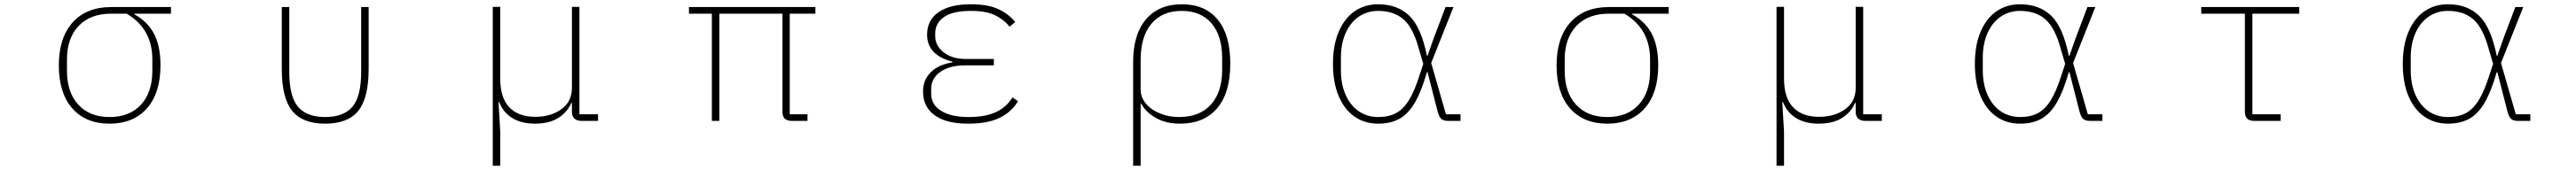

<svg xmlns="http://www.w3.org/2000/svg" viewBox="-20 -566 12040 796"><path d="M255 -260Q255 -389 319.5 -461Q384 -533 500 -533H779V-502H608V-499Q670 -465 700 -407.5Q730 -350 730 -260Q730 -130 666.5 -58.5Q603 13 492 13Q381 13 318 -58.5Q255 -130 255 -260ZM692 -234V-288Q692 -431 572 -502H500Q402 -502 347.5 -444.5Q293 -387 293 -288V-234Q293 -134 346 -76Q399 -18 492 -18Q586 -18 639 -76Q692 -134 692 -234Z M1297 -244V-533H1332V-230Q1332 -115 1372.5 -66.5Q1413 -18 1500 -18Q1587 -18 1627.5 -66.5Q1668 -115 1668 -230V-533H1703V-244Q1703 -107 1654.5 -47Q1606 13 1500 13Q1394 13 1345.5 -47Q1297 -107 1297 -244Z M2283 210V-534H2318V-198Q2318 -108 2360.5 -63.5Q2403 -19 2482 -19Q2554 -19 2603.5 -54.5Q2653 -90 2653 -155V-534H2688V-31H2775V0H2698Q2676 0 2664.5 -11Q2653 -22 2653 -43V-84H2650Q2632 -41 2589.5 -14Q2547 13 2480 13Q2418 13 2375.5 -12.5Q2333 -38 2313 -88H2310L2318 51V210Z M3307 0V-502H3200V-533H3791V-502H3671V-31H3754V0H3681Q3637 0 3637 -42V-502H3342V0Z M4294 -137Q4294 -192 4330.5 -228Q4367 -264 4432 -274V-277Q4313 -308 4313 -403Q4313 -472 4366.5 -509Q4420 -546 4516 -546Q4596 -546 4644.5 -524Q4693 -502 4725 -463L4699 -441Q4670 -476 4629 -495.5Q4588 -515 4517 -515Q4434 -515 4392.5 -486.5Q4351 -458 4351 -410V-397Q4351 -352 4390.5 -321Q4430 -290 4492 -290H4625V-260H4491Q4418 -260 4375 -229.5Q4332 -199 4332 -149V-128Q4332 -76 4378.5 -47Q4425 -18 4507 -18Q4585 -18 4634.5 -41Q4684 -64 4712 -110L4738 -92Q4707 -41 4651.5 -14Q4596 13 4505 13Q4402 13 4348 -26.5Q4294 -66 4294 -137Z M5276 -276Q5276 -405 5336 -475.5Q5396 -546 5504 -546Q5612 -546 5671 -474.5Q5730 -403 5730 -268Q5730 -131 5668.5 -59Q5607 13 5495 13Q5429 13 5382 -14Q5335 -41 5314 -80H5311V210H5276ZM5692 -238V-295Q5692 -398 5642.5 -456.5Q5593 -515 5503 -515Q5412 -515 5361.5 -455Q5311 -395 5311 -285V-148Q5311 -110 5336 -80.5Q5361 -51 5402 -34.5Q5443 -18 5490 -18Q5587 -18 5639.5 -76.5Q5692 -135 5692 -238Z M6210 -267Q6210 -355 6237 -418Q6264 -481 6311.5 -513.5Q6359 -546 6421 -546Q6511 -546 6566.5 -492.5Q6622 -439 6649 -305H6652L6680 -385L6736 -533H6773L6669 -271L6738 -31H6806V0H6747Q6726 0 6715.5 -10Q6705 -20 6698 -48L6652 -228H6649Q6623 -137 6592 -84.5Q6561 -32 6520 -9.5Q6479 13 6421 13Q6359 13 6311.5 -19.5Q6264 -52 6237 -115Q6210 -178 6210 -267ZM6613 -209 6632 -267 6612 -335Q6585 -436 6539.5 -475.5Q6494 -515 6421 -515Q6371 -515 6331.5 -488.5Q6292 -462 6269.5 -412Q6247 -362 6247 -295V-238Q6247 -171 6269.5 -121Q6292 -71 6331.5 -44.5Q6371 -18 6421 -18Q6470 -18 6504 -36Q6538 -54 6564 -95.5Q6590 -137 6613 -209Z M7255 -260Q7255 -389 7319.5 -461Q7384 -533 7500 -533H7779V-502H7608V-499Q7670 -465 7700 -407.5Q7730 -350 7730 -260Q7730 -130 7666.5 -58.5Q7603 13 7492 13Q7381 13 7318 -58.5Q7255 -130 7255 -260ZM7692 -234V-288Q7692 -431 7572 -502H7500Q7402 -502 7347.5 -444.5Q7293 -387 7293 -288V-234Q7293 -134 7346 -76Q7399 -18 7492 -18Q7586 -18 7639 -76Q7692 -134 7692 -234Z M8283 210V-534H8318V-198Q8318 -108 8360.5 -63.5Q8403 -19 8482 -19Q8554 -19 8603.5 -54.5Q8653 -90 8653 -155V-534H8688V-31H8775V0H8698Q8676 0 8664.5 -11Q8653 -22 8653 -43V-84H8650Q8632 -41 8589.5 -14Q8547 13 8480 13Q8418 13 8375.5 -12.5Q8333 -38 8313 -88H8310L8318 51V210Z M9210 -267Q9210 -355 9237 -418Q9264 -481 9311.5 -513.5Q9359 -546 9421 -546Q9511 -546 9566.5 -492.5Q9622 -439 9649 -305H9652L9680 -385L9736 -533H9773L9669 -271L9738 -31H9806V0H9747Q9726 0 9715.5 -10Q9705 -20 9698 -48L9652 -228H9649Q9623 -137 9592 -84.5Q9561 -32 9520 -9.5Q9479 13 9421 13Q9359 13 9311.5 -19.5Q9264 -52 9237 -115Q9210 -178 9210 -267ZM9613 -209 9632 -267 9612 -335Q9585 -436 9539.5 -475.5Q9494 -515 9421 -515Q9371 -515 9331.5 -488.5Q9292 -462 9269.5 -412Q9247 -362 9247 -295V-238Q9247 -171 9269.5 -121Q9292 -71 9331.5 -44.5Q9371 -18 9421 -18Q9470 -18 9504 -36Q9538 -54 9564 -95.5Q9590 -137 9613 -209Z M10515 0Q10472 0 10472 -43V-502H10268V-533H10726V-502H10507V-31H10639V0Z M11210 -267Q11210 -355 11237 -418Q11264 -481 11311.5 -513.5Q11359 -546 11421 -546Q11511 -546 11566.5 -492.5Q11622 -439 11649 -305H11652L11680 -385L11736 -533H11773L11669 -271L11738 -31H11806V0H11747Q11726 0 11715.5 -10Q11705 -20 11698 -48L11652 -228H11649Q11623 -137 11592 -84.5Q11561 -32 11520 -9.5Q11479 13 11421 13Q11359 13 11311.5 -19.5Q11264 -52 11237 -115Q11210 -178 11210 -267ZM11613 -209 11632 -267 11612 -335Q11585 -436 11539.5 -475.5Q11494 -515 11421 -515Q11371 -515 11331.5 -488.5Q11292 -462 11269.5 -412Q11247 -362 11247 -295V-238Q11247 -171 11269.5 -121Q11292 -71 11331.5 -44.5Q11371 -18 11421 -18Q11470 -18 11504 -36Q11538 -54 11564 -95.5Q11590 -137 11613 -209Z"/></svg>

Font: IBM Plex Sans JP ExtraLight
Style: Regular
Weight: 200
Designer: Mike Abbink; Paul van der Laan; Pieter van Rosmalen; Wujin Sim; Yejin Wi; Jinhee Kim; Boomi Park; Yona Kim; Kichan Ma
Foundry: Sandoll Inc.
Version: Version 1.001